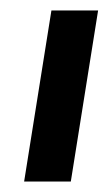

<svg xmlns="http://www.w3.org/2000/svg" viewBox="-20 -346 207 366"><path d="M26 0H115L167 -326H78Z"/></svg>

Font: Rabbid Highway Sign II Hop
Style: Obl
Weight: 400
Foundry: Cannot Into Space Fonts
Version: Version 0.277